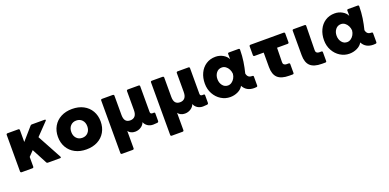

<svg xmlns="http://www.w3.org/2000/svg" viewBox="-3 -1501 5520 2728"><g transform="rotate(-20 2756.5 -137.0)"><path d="M64 24V-529Q64 -537 69 -542Q74 -547 82 -547H246Q254 -547 259 -542Q264 -537 264 -529V-349L428 -537Q437 -547 449 -547H643Q650 -547 654 -544.5Q658 -542 658 -537Q658 -532 652 -526L477 -344L675 21Q678 27 678 31Q678 42 663 42H479Q463 42 458 30L337 -199L264 -123V24Q264 32 259 37Q254 42 246 42H82Q74 42 69 37Q64 32 64 24Z M738 -253Q738 -342 778 -411.5Q818 -481 891 -519.5Q964 -558 1061 -558Q1158 -558 1231 -519.5Q1304 -481 1344 -411.5Q1384 -342 1384 -253Q1384 -163 1344 -93.5Q1304 -24 1231 14.5Q1158 53 1061 53Q964 53 891 14.5Q818 -24 778 -93.5Q738 -163 738 -253ZM1061 -122Q1115 -122 1148.5 -158.5Q1182 -195 1182 -253Q1182 -311 1148.5 -347Q1115 -383 1061 -383Q1007 -383 973.5 -347Q940 -311 940 -253Q940 -195 973.5 -158.5Q1007 -122 1061 -122Z M2070 46Q2023 46 1988 22.5Q1953 -1 1939 -39Q1924 2 1884.5 27.5Q1845 53 1796 53Q1762 53 1735 40Q1708 27 1693 4V266Q1693 274 1688 279Q1683 284 1675 284H1511Q1503 284 1498 279Q1493 274 1493 266V-530Q1493 -538 1498 -542.5Q1503 -547 1511 -547H1675Q1693 -544 1693 -530V-237Q1693 -177 1716.5 -149.5Q1740 -122 1786 -122Q1831 -122 1857 -151Q1883 -180 1883 -242V-529Q1883 -537 1888 -542Q1893 -547 1901 -547H2065Q2073 -547 2078 -542.5Q2083 -538 2083 -530V-139Q2083 -121 2095.5 -114Q2108 -107 2133 -110H2136Q2153 -110 2153 -93V19Q2153 39 2133 42Q2102 46 2070 46Z M2823 46Q2776 46 2741 22.5Q2706 -1 2692 -39Q2677 2 2637.5 27.5Q2598 53 2549 53Q2515 53 2488 40Q2461 27 2446 4V266Q2446 274 2441 279Q2436 284 2428 284H2264Q2256 284 2251 279Q2246 274 2246 266V-530Q2246 -538 2251 -542.5Q2256 -547 2264 -547H2428Q2446 -544 2446 -530V-237Q2446 -177 2469.5 -149.5Q2493 -122 2539 -122Q2584 -122 2610 -151Q2636 -180 2636 -242V-529Q2636 -537 2641 -542Q2646 -547 2654 -547H2818Q2826 -547 2831 -542.5Q2836 -538 2836 -530V-139Q2836 -121 2848.5 -114Q2861 -107 2886 -110H2889Q2906 -110 2906 -93V19Q2906 39 2886 42Q2855 46 2823 46Z M3630 47Q3608 49 3597 49Q3480 49 3431 -45Q3406 1 3351.5 27Q3297 53 3235 53Q3161 53 3097.5 13.5Q3034 -26 2996 -95Q2958 -164 2958 -250Q2958 -337 2991 -407Q3024 -477 3085.5 -517.5Q3147 -558 3229 -558Q3290 -558 3342 -528.5Q3394 -499 3414 -453Q3415 -467 3415 -493Q3415 -520 3414 -532Q3414 -550 3432 -550H3576Q3594 -550 3594 -532Q3593 -437 3580.5 -354.5Q3568 -272 3547 -189Q3553 -156 3572 -139Q3591 -122 3627 -122Q3637 -122 3642.5 -118.5Q3648 -115 3648 -105V27Q3648 46 3630 47ZM3262 -384Q3210 -384 3179 -344.5Q3148 -305 3148 -249Q3148 -193 3179 -153Q3210 -113 3260 -113Q3290 -113 3316.5 -131Q3343 -149 3360.5 -179.5Q3378 -210 3381 -246Q3379 -281 3363 -313Q3347 -345 3320.5 -364.5Q3294 -384 3262 -384Z M3895 -160V-379H3756Q3748 -379 3743 -384Q3738 -389 3738 -397V-530Q3738 -538 3743 -543Q3748 -548 3756 -548H4258Q4266 -548 4271 -543Q4276 -538 4276 -530V-397Q4276 -389 4271 -384Q4266 -379 4258 -379H4097L4093 -162Q4092 -138 4106.5 -125.5Q4121 -113 4143 -113H4176Q4194 -113 4194 -95V36Q4194 54 4176 54H4124Q4005 54 3950 2.5Q3895 -49 3895 -160Z M4389 -160V-529Q4389 -547 4407 -547H4575Q4593 -547 4593 -529L4587 -162Q4586 -138 4600.5 -125.5Q4615 -113 4637 -113H4670Q4688 -113 4688 -95V36Q4688 54 4670 54H4618Q4499 54 4444 2.5Q4389 -49 4389 -160Z M5432 47Q5410 49 5399 49Q5282 49 5233 -45Q5208 1 5153.5 27Q5099 53 5037 53Q4963 53 4899.5 13.5Q4836 -26 4798 -95Q4760 -164 4760 -250Q4760 -337 4793 -407Q4826 -477 4887.5 -517.5Q4949 -558 5031 -558Q5092 -558 5144 -528.5Q5196 -499 5216 -453Q5217 -467 5217 -493Q5217 -520 5216 -532Q5216 -550 5234 -550H5378Q5396 -550 5396 -532Q5395 -437 5382.5 -354.5Q5370 -272 5349 -189Q5355 -156 5374 -139Q5393 -122 5429 -122Q5439 -122 5444.5 -118.5Q5450 -115 5450 -105V27Q5450 46 5432 47ZM5064 -384Q5012 -384 4981 -344.5Q4950 -305 4950 -249Q4950 -193 4981 -153Q5012 -113 5062 -113Q5092 -113 5118.5 -131Q5145 -149 5162.5 -179.5Q5180 -210 5183 -246Q5181 -281 5165 -313Q5149 -345 5122.5 -364.5Q5096 -384 5064 -384Z"/></g></svg>

Font: LINE Seed JP_TTF ExtraBold
Style: Regular
Weight: 800
Designer: LY Corporation & Fontrix & Fontworks
Version: Version 1.015